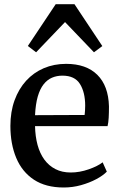

<svg xmlns="http://www.w3.org/2000/svg" viewBox="-20 -864 559 896"><path d="M277.5 11Q193.5 11 138.2 -25.5Q83 -62 55.8 -127Q28.5 -192 28.5 -276.5Q28.5 -342.5 48 -396Q67.5 -449.5 102.2 -487.5Q137 -525.5 184.5 -545.8Q232 -566 288.5 -566Q382.5 -566 434.2 -514.8Q486 -463.5 488.5 -367.5Q488.5 -337 487.2 -314.5Q486 -292 482 -275.5H143.5Q144.5 -227.5 155.2 -187.8Q166 -148 187 -119.2Q208 -90.5 238.8 -74.8Q269.5 -59 310 -59Q351.5 -59 393.8 -73.8Q436 -88.5 459 -106.5L478.5 -63Q460.5 -44.5 429 -27.8Q397.5 -11 358.2 0Q319 11 277.5 11ZM143.5 -326.5 375 -327.5Q376 -336.5 376.8 -348.8Q377.5 -361 377.5 -371Q377.5 -433 353.2 -472Q329 -511 271.5 -511Q245 -511 222.8 -501.5Q200.5 -492 183.5 -470.5Q166.5 -449 156.2 -413.5Q146 -378 143.5 -326.5ZM148.5 -620 110 -649.5 240 -844.5H327.5L457.5 -649L418.5 -620L283.5 -761Z"/></svg>

Font: Merriweather 28pt Medium
Style: Regular
Weight: 500
Version: Version 2.100